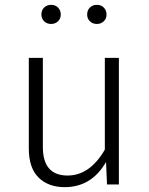

<svg xmlns="http://www.w3.org/2000/svg" viewBox="-20 -762 616 793"><path d="M247 11Q180 11 139.5 -28.5Q99 -68 99 -149V-523H157V-155Q157 -37 259 -37Q351 -37 413 -144V-523H471V0H422L418 -93Q358 11 247 11ZM191 -663Q174 -663 162.5 -674Q151 -685 151 -702Q151 -720 162.5 -731Q174 -742 191 -742Q209 -742 220 -730.5Q231 -719 231 -702Q231 -685 219.5 -674Q208 -663 191 -663ZM380 -663Q363 -663 351.5 -674Q340 -685 340 -702Q340 -720 351.5 -731Q363 -742 380 -742Q398 -742 409 -730.5Q420 -719 420 -702Q420 -685 408.5 -674Q397 -663 380 -663Z"/></svg>

Font: Trujillo Light
Style: Regular
Weight: 300
Designer: Fira Sans original fonts by bBox Type GmbH, Carrois Corporate GbR, & Edenspiekermann AG / Changes by Cristiano Sobral
Foundry: Fira Sans original fonts by bBox Type GmbH, Carrois Corporate GbR, & Edenspiekermann AG / Changes by Cristiano Sobral
Version: Version 4.301;July 28, 2020;FontCreator 13.0.0.2655 64-bit